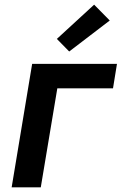

<svg xmlns="http://www.w3.org/2000/svg" viewBox="-20 -804 540 824"><path d="M30 0 118 -530H482L465 -425H226L155 0ZM277 -583 224 -637 384 -784 451 -716Z"/></svg>

Font: Iosevka Curly XBdObl
Style: Regular
Weight: 800
Italic angle: -9°
Monospace: yes
Designer: Belleve Invis
Foundry: Belleve Invis
Version: Version 11.1.0; ttfautohint (v1.8.3)